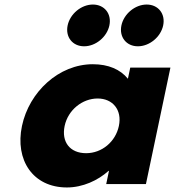

<svg xmlns="http://www.w3.org/2000/svg" viewBox="-20 -811 771 846"><path d="M389.3 -791C338.3 -791 288.7 -750 278 -699C267.3 -648 299.6 -607 350.6 -607C401.6 -607 451.3 -648 462 -699C472.7 -750 440.3 -791 389.3 -791ZM626.3 -791C575.3 -791 525.7 -750 515 -699C504.3 -648 536.6 -607 587.6 -607C638.6 -607 688.3 -648 699 -699C709.7 -750 677.3 -791 626.3 -791ZM76.8 -256C108.4 -406 239 -528 389 -528C458 -528 510.2 -505 543.6 -464L553.9 -513H730.9L623 0H448L460.2 -58H458.2C411.4 -16 344.8 15 274.8 15C124.8 15 45.3 -106 76.8 -256ZM264.8 -256C250.1 -186 287.6 -136 359.6 -136C428.6 -136 489.1 -186 503.8 -256C518.8 -327 476.3 -377 410.3 -377C343.3 -377 279.8 -327 264.8 -256Z"/></svg>

Font: Hussar
Style: BdOblTwo
Weight: 700
Foundry: Cannot Into Space Fonts
Version: Version 2.00